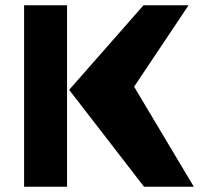

<svg xmlns="http://www.w3.org/2000/svg" viewBox="-20 -713 807 733"><path d="M72 0V-693H236V0ZM244 -370 528 -693H700L492 -382L720 0H530Z"/></svg>

Font: Fix15 Mono
Style: Bold
Weight: 700
Designer: Carrois Corporate & Edenspiekermann AG
Foundry: Carrois Corporate GbR & Edenspiekermann AG
Version: Version 3.206